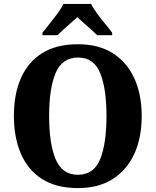

<svg xmlns="http://www.w3.org/2000/svg" viewBox="-20 -951 795 981"><path d="M378 10Q268 10 195.5 -36Q123 -82 87 -165Q51 -248 51 -359Q51 -470 87 -552Q123 -634 195.5 -679.5Q268 -725 379 -725Q483 -725 555.5 -679.5Q628 -634 666 -551.5Q704 -469 704 -358Q704 -247 666 -164.5Q628 -82 555.5 -36Q483 10 378 10ZM378 -58Q459 -58 491.5 -137Q524 -216 524 -358Q524 -500 491.5 -578.5Q459 -657 379 -657Q298 -657 264.5 -578.5Q231 -500 231 -358Q231 -216 264.5 -137Q298 -58 378 -58ZM197 -784Q212 -803 233 -829Q254 -855 274 -882Q294 -909 304 -931H446Q456 -909 476 -882Q496 -855 517.5 -829Q539 -803 553 -784V-771H477Q466 -782 447.5 -798.5Q429 -815 409 -832.5Q389 -850 375 -863Q360 -850 341 -833Q322 -816 303.5 -799.5Q285 -783 274 -771H197Z"/></svg>

Font: Noto Serif Myanmar SemiCondensed ExtraBold
Style: Regular
Weight: 800
Width: 4
Designer: Ben Mitchell and the Monotype Design Team
Foundry: Monotype Imaging Inc.
Version: Version 2.106; ttfautohint (v1.8.4.7-5d5b)